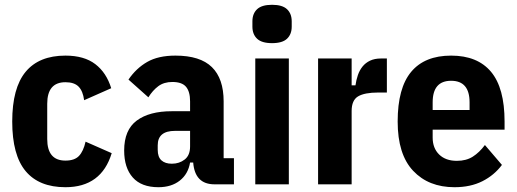

<svg xmlns="http://www.w3.org/2000/svg" viewBox="-20 -769 2156 801"><path d="M253 12Q143 12 87 -55Q31 -122 31 -262Q31 -402 87 -469.5Q143 -537 253 -537Q331 -537 377.5 -501.5Q424 -466 444 -401L331 -351Q326 -389 308 -407.5Q290 -426 253 -426Q177 -426 177 -336V-189Q177 -99 253 -99Q291 -99 309.5 -118.5Q328 -138 337 -178L446 -130Q403 12 253 12Z M875 0Q793 0 786 -91H773Q765 -43 730 -15.5Q695 12 641 12Q570 12 534 -28.5Q498 -69 498 -141Q498 -227 550.5 -266Q603 -305 697 -305H773V-346Q773 -387 756 -407Q739 -427 699 -427Q664 -427 640.5 -409.5Q617 -392 599 -363L516 -437Q548 -484 594 -510.5Q640 -537 712 -537Q815 -537 864 -489Q913 -441 913 -346V-109H956V0ZM697 -86Q728 -86 750.5 -103.5Q773 -121 773 -158V-223H710Q638 -223 638 -163V-144Q638 -114 653.5 -100Q669 -86 697 -86Z M1115 -589Q1072 -589 1052.5 -607.5Q1033 -626 1033 -658V-680Q1033 -712 1052.5 -730.5Q1072 -749 1115 -749Q1158 -749 1177.5 -730.5Q1197 -712 1197 -680V-658Q1197 -626 1177.5 -607.5Q1158 -589 1115 -589ZM1045 -525H1185V0H1045Z M1307 0V-525H1447V-413H1463Q1466 -435 1473 -455.5Q1480 -476 1492.5 -491.5Q1505 -507 1524 -516Q1543 -525 1569 -525H1594V-383H1558Q1501 -383 1474 -367Q1447 -351 1447 -306V0Z M1876 12Q1768 12 1703.5 -56.5Q1639 -125 1639 -262Q1639 -402 1695.5 -469.5Q1752 -537 1862 -537Q1972 -537 2028.5 -469.5Q2085 -402 2085 -262V-228H1785V-195Q1785 -151 1812 -124.5Q1839 -98 1886 -98Q1925 -98 1952.5 -115.5Q1980 -133 2003 -164L2074 -81Q2042 -38 1992.5 -13Q1943 12 1876 12ZM1862 -432Q1785 -432 1785 -342V-310H1939V-342Q1939 -432 1862 -432Z"/></svg>

Font: IBM Plex Sans Cond
Style: Bold
Weight: 700
Width: 3
Designer: Mike Abbink, Paul van der Laan, Pieter van Rosmalen
Foundry: Bold Monday
Version: Version 1.3